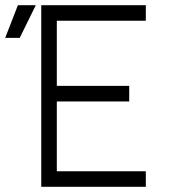

<svg xmlns="http://www.w3.org/2000/svg" viewBox="-59 -720 671 740"><path d="M-39 -574H17L79 -700H10ZM100 0H503V-60H160V-329H439V-389H160V-640H503V-700H100Z"/></svg>

Font: Unageo
Style: Light
Weight: 300
Designer: Richard Sepsi
Foundry: Richard Sepsi
Version: Version 2.000